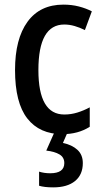

<svg xmlns="http://www.w3.org/2000/svg" viewBox="-20 -570 441 830"><path d="M250 10Q151 10 98 -58Q45 -126 45 -267Q45 -402 99 -476Q153 -550 254 -550Q290 -550 321 -542Q352 -534 377 -521L347 -440Q325 -451 302.5 -457.5Q280 -464 258 -464Q146 -464 146 -267Q146 -75 258 -75Q287 -75 314.5 -83.5Q342 -92 368 -106V-22Q318 10 250 10ZM338 135Q338 185 304.5 212.5Q271 240 210 240Q172 240 149 233V172Q171 179 197 179Q258 179 258 135Q258 110 237 97.5Q216 85 180 81L216 0H273L252 48Q291 56 314.5 77.5Q338 99 338 135Z"/></svg>

Font: Noto Sans Lao Condensed Medium
Style: Regular
Weight: 500
Width: 3
Designer: Monotype Design Team
Foundry: Monotype Imaging Inc.
Version: Version 2.003; ttfautohint (v1.8.4.7-5d5b)